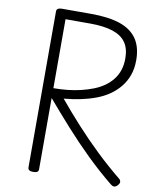

<svg xmlns="http://www.w3.org/2000/svg" viewBox="-113 -1183 1058 1286"><g transform="rotate(10 415.5 -540.0)"><path d="M202 14Q184 14 175 8Q166 2 166 -10V-1072Q166 -1084 175.5 -1090Q185 -1096 203 -1096H400Q520 -1096 597 -1070Q674 -1044 713 -988Q752 -932 752 -842Q752 -785 735.5 -739.5Q719 -694 689.5 -658Q660 -622 620.5 -595Q581 -568 532 -550Q483 -532 429 -521Q375 -510 318 -505Q385 -424 459 -343Q533 -262 612.5 -186Q692 -110 777 -41Q786 -34 787.5 -22Q789 -10 774 5Q763 16 752 16Q741 16 729 6Q639 -67 554 -150Q469 -233 390 -321Q311 -409 238 -495V-10Q238 2 229.5 8Q221 14 202 14ZM238 -562Q287 -562 334 -567Q381 -572 424.5 -582.5Q468 -593 506.5 -608Q545 -623 576.5 -645Q608 -667 631 -696Q654 -725 666 -761Q678 -797 678 -842Q678 -909 648.5 -950.5Q619 -992 558.5 -1011.5Q498 -1031 407 -1031H238Z"/></g></svg>

Font: Playwrite FR Moderne Light
Style: Regular
Weight: 300
Version: Version 1.002